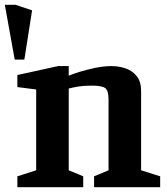

<svg xmlns="http://www.w3.org/2000/svg" viewBox="-47 -776 697 796"><path d="M14 -529 -27 -756H18L86 -733L54 -529ZM25 0V-45L103 -70V-405L25 -415V-465L194 -502H238V-462Q251 -468 281 -477.5Q311 -487 347 -494.5Q383 -502 414 -502Q447 -502 475 -492Q503 -482 520.5 -459.5Q538 -437 538 -398V-70L617 -45V0H343V-45L403 -70V-364Q403 -401 389 -411Q375 -421 334 -421Q301 -421 279 -417.5Q257 -414 238 -409V-70L298 -45V0Z"/></svg>

Font: Manuale
Style: Bold
Weight: 700
Version: Version 1.002